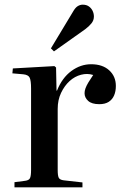

<svg xmlns="http://www.w3.org/2000/svg" viewBox="-20 -802 529 822"><path d="M42 0V-22L88 -28Q104 -30 108.5 -39.5Q113 -49 113 -75V-423Q113 -457 107 -469.5Q101 -482 79 -484L33 -488L35 -509L213 -519L220 -513L222 -414H224Q246 -469 285.5 -498Q325 -527 370 -527Q419 -527 447.5 -501Q476 -475 476 -434Q476 -411 468.5 -393.5Q461 -376 445.5 -366Q430 -356 405 -356Q373 -356 357.5 -370Q342 -384 342 -403Q342 -413 346 -424Q350 -435 358 -448.5Q366 -462 379 -481Q354 -489 327 -482Q300 -475 278 -455Q256 -435 241.5 -404.5Q227 -374 227 -336V-74Q227 -50 231.5 -41Q236 -32 253 -30L333 -21V0ZM211 -582 198 -595 292 -751Q302 -769 312.5 -775.5Q323 -782 334 -782Q350 -782 360.5 -774.5Q371 -767 376.5 -755.5Q382 -744 382 -731Q382 -715 371.5 -702Q361 -689 345 -677Z"/></svg>

Font: Literata 60pt Medium
Style: Regular
Weight: 500
Designer: Latin by Veronika Burian and Jose Scaglione. Greek by Irene Vlachou. Cyrillic by Vera Evstafieva.
Foundry: TypeTogether
Version: Version 3.103;gftools[0.9.29]